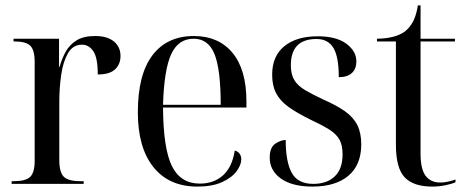

<svg xmlns="http://www.w3.org/2000/svg" viewBox="-20 -679 1723 709"><path d="M23 0V-10H32Q75 -10 91.5 -26Q108 -42 108 -85V-451Q108 -494 92 -510Q76 -526 33 -526H30V-536H198V-432H200Q208 -461 222 -487Q236 -513 262 -529.5Q288 -546 331 -546Q376 -546 400.5 -526Q425 -506 425 -472Q425 -442 405 -423Q385 -404 341 -404Q341 -466 324.5 -490Q308 -514 283 -514Q249 -514 231 -482.5Q213 -451 206 -403Q199 -355 199 -304V-88Q199 -43 215.5 -26.5Q232 -10 276 -10H289V0Z M709 10Q604 10 546.5 -62Q489 -134 489 -264Q489 -404 543 -475Q597 -546 696 -546Q787 -546 838.5 -484Q890 -422 890 -304V-282H582Q583 -130 615 -65.5Q647 -1 718 -1Q769 -1 803 -31Q837 -61 847 -123Q859 -120 865 -111Q871 -102 871 -91Q871 -70 853.5 -46.5Q836 -23 800 -6.5Q764 10 709 10ZM795 -292Q795 -423 772 -479.5Q749 -536 695 -536Q639 -536 612.5 -479.5Q586 -423 582 -292Z M1134 10Q1059 10 1017.5 -19.5Q976 -49 976 -97Q976 -134 996 -148Q1016 -162 1035 -162Q1035 -81 1057.5 -40.5Q1080 0 1137 0Q1187 0 1216 -27.5Q1245 -55 1245 -109Q1245 -143 1233.5 -163.5Q1222 -184 1196 -200.5Q1170 -217 1127 -237Q1076 -262 1045 -284.5Q1014 -307 999.5 -335Q985 -363 985 -403Q985 -472 1030 -508.5Q1075 -545 1153 -545Q1222 -545 1259 -517.5Q1296 -490 1296 -452Q1296 -425 1279.5 -409.5Q1263 -394 1231 -394Q1231 -470 1211 -502.5Q1191 -535 1149 -535Q1054 -535 1054 -438Q1054 -404 1067 -383Q1080 -362 1107 -346Q1134 -330 1175 -311Q1223 -290 1254 -268Q1285 -246 1299.5 -217Q1314 -188 1314 -146Q1314 -70 1266.5 -30Q1219 10 1134 10Z M1576 10Q1507 10 1474.5 -24Q1442 -58 1442 -145V-526H1372V-536Q1439 -537 1474 -562Q1494 -577 1506 -601Q1518 -625 1523 -659H1533V-536H1660V-526H1533V-111Q1533 -55 1551.5 -30Q1570 -5 1606 -5Q1630 -5 1662 -16V-6Q1649 0 1625 5Q1601 10 1576 10Z"/></svg>

Font: Noto Serif Display SemiCondensed
Style: Regular
Weight: 400
Width: 4
Designer: Monotype Design Team
Foundry: Monotype Imaging Inc.
Version: Version 2.009